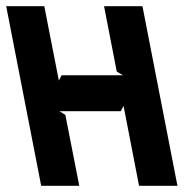

<svg xmlns="http://www.w3.org/2000/svg" viewBox="-111 -600 621 620"><path d="M22 0H145L100 -229L81 -241H279L288 -258L338 0H462L349 -580H225L266 -369L286 -357H88L79 -340L32 -580H-91Z"/></svg>

Font: Charger EcoBlack
Style: OpObl
Weight: 1000
Designer: Jasper
Foundry: Cannot Into Space Fonts
Version: Version 1.1